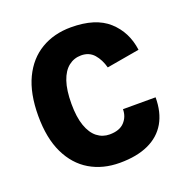

<svg xmlns="http://www.w3.org/2000/svg" viewBox="-126 -802 907 935"><g transform="rotate(-20 327.5 -335.0)"><path d="M339.5 16Q251.5 16 184.8 -23.5Q118 -63 80.5 -141Q43 -219 43 -334.5Q43 -450.5 80.2 -528.5Q117.5 -606.5 184.5 -646.2Q251.5 -686 339.5 -686Q466.5 -686 533 -626Q599.5 -566 612 -470.5L442 -441Q430.5 -484 405.8 -512.2Q381 -540.5 339.5 -540.5Q302.5 -540.5 274.2 -518.2Q246 -496 230.5 -450.5Q215 -405 215 -334.5Q215 -265.5 231 -220.2Q247 -175 275.2 -153Q303.5 -131 339.5 -131Q391 -131 416.5 -158.2Q442 -185.5 442 -224.5H611Q611 -147 579.8 -93.2Q548.5 -39.5 488 -11.8Q427.5 16 339.5 16Z"/></g></svg>

Font: Karla ExtraBold
Style: Regular
Weight: 800
Designer: Jonathan Pinhorn
Version: Version 2.001